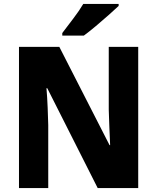

<svg xmlns="http://www.w3.org/2000/svg" viewBox="-20 -951 795 971"><path d="M679 0H474L219 -505H215Q219 -457 221 -408Q223 -359 224 -319V0H76V-714H280L534 -217H537Q535 -263 533 -310Q531 -357 530 -396V-714H679ZM580 -921Q561 -903 529.5 -875Q498 -847 464 -818.5Q430 -790 404 -771H295V-784Q320 -817 350.5 -857Q381 -897 401 -931H580Z"/></svg>

Font: Noto Sans Ethiopic SemiCondensed ExtraBold
Style: Regular
Weight: 800
Width: 4
Designer: Monotype Design Team
Foundry: Monotype Imaging Inc.
Version: Version 2.102; ttfautohint (v1.8.4.7-5d5b)